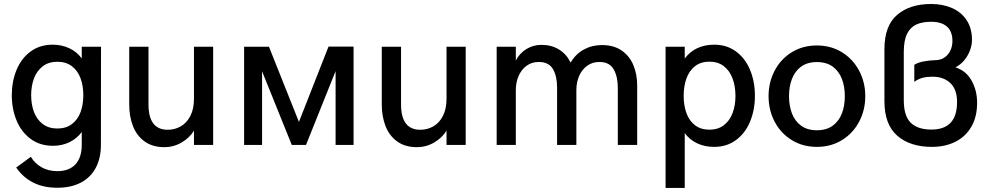

<svg xmlns="http://www.w3.org/2000/svg" viewBox="-20 -720 4924 954"><path d="M264.6 212.9Q195.3 212.9 144.3 186.8Q93.3 160.6 60.5 112.3L133.3 59.1Q152.8 92.3 186.8 111.3Q220.7 130.4 265.1 130.4Q323.7 130.4 355 96.4Q386.2 62.5 386.2 0V-64Q361.8 -31.2 325 -13.4Q288.1 4.4 243.2 4.4Q178.7 4.4 132.6 -29.5Q86.4 -63.5 62.5 -120.8Q38.6 -178.2 38.6 -247.1Q38.6 -315.4 62.3 -372.8Q85.9 -430.2 132.1 -464.1Q178.2 -498 241.7 -498Q286.1 -498 324 -480.5Q361.8 -462.9 386.2 -429.7V-487.8H481.9L481.4 0Q481.4 65.4 456.1 113.5Q430.7 161.6 381.8 187.3Q333 212.9 264.6 212.9ZM394 -247.1Q394 -293 380.4 -330.6Q366.7 -368.2 337.6 -390.6Q308.6 -413.1 265.1 -413.1Q221.7 -413.1 192.4 -390.6Q163.1 -368.2 148.9 -330.6Q134.8 -293 134.8 -247.1Q134.8 -200.7 148.9 -163.3Q163.1 -126 192.4 -103.8Q221.7 -81.5 265.1 -81.5Q308.6 -81.5 337.6 -103.8Q366.7 -126 380.4 -163.3Q394 -200.7 394 -247.1Z M622.1 -199.7V-487.8H717.8V-201.2Q717.8 -75.2 813.5 -75.2Q848.6 -75.2 878.4 -92.3Q908.2 -109.4 926 -144.3Q943.8 -179.2 943.8 -229.5V-487.8H1039.1V0H943.8V-70.8Q922.4 -35.6 882.8 -12.2Q843.3 11.2 796.4 11.2Q737.3 11.2 698 -17.6Q658.7 -46.4 640.4 -94.2Q622.1 -142.1 622.1 -199.7Z M1192.9 0V-487.8H1316.4L1465.3 -114.3L1612.3 -488.3H1736.8V0H1647.5V-366.7L1500.5 0H1429.7L1282.2 -365.7V0Z M1877 -199.7V-487.8H1972.7V-201.2Q1972.7 -75.2 2068.4 -75.2Q2103.5 -75.2 2133.3 -92.3Q2163.1 -109.4 2180.9 -144.3Q2198.7 -179.2 2198.7 -229.5V-487.8H2293.9V0H2198.7V-70.8Q2177.2 -35.6 2137.7 -12.2Q2098.1 11.2 2051.3 11.2Q1992.2 11.2 1952.9 -17.6Q1913.6 -46.4 1895.3 -94.2Q1877 -142.1 1877 -199.7Z M2447.8 -487.8H2543V-419.4Q2562.5 -456.5 2596.4 -476.8Q2630.4 -497.1 2669.9 -497.1Q2719.7 -497.1 2756.8 -474.6Q2793.9 -452.1 2815.4 -409.2Q2840.3 -451.7 2880.9 -473.9Q2921.4 -496.1 2970.7 -496.1Q3030.3 -496.1 3069.6 -468.5Q3108.9 -440.9 3127.4 -395.5Q3146 -350.1 3146 -295.4V0H3049.8V-283.7Q3049.8 -339.4 3029.1 -375.7Q3008.3 -412.1 2958 -412.1Q2923.3 -412.1 2897.2 -393.1Q2871.1 -374 2857.4 -342Q2843.8 -310.1 2843.8 -272.9V0H2748V-285.6Q2748 -341.3 2727.5 -376.7Q2707 -412.1 2656.7 -412.1Q2622.1 -412.1 2596.2 -393.1Q2570.3 -374 2556.6 -342Q2543 -310.1 2543 -272.9V0H2447.8Z M3287.1 -487.8H3382.3V-429.2Q3407.7 -463.4 3444.8 -480.7Q3481.9 -498 3528.8 -498Q3591.3 -498 3637.2 -464.1Q3683.1 -430.2 3707 -372.3Q3731 -314.5 3731 -244.1Q3731 -173.8 3707 -116Q3683.1 -58.1 3637.2 -24.2Q3591.3 9.8 3528.8 9.8Q3481.4 9.8 3444.1 -7.8Q3406.7 -25.4 3382.3 -58.6V213.9H3287.1ZM3634.3 -243.7Q3634.3 -291 3620.1 -329.6Q3606 -368.2 3576.9 -390.9Q3547.9 -413.6 3504.9 -413.6Q3461.9 -413.6 3433.1 -390.9Q3404.3 -368.2 3390.6 -329.8Q3377 -291.5 3377 -243.7Q3377 -196.3 3390.6 -158.2Q3404.3 -120.1 3433.1 -97.9Q3461.9 -75.7 3504.9 -75.7Q3547.9 -75.7 3576.9 -98.1Q3606 -120.6 3620.1 -158.4Q3634.3 -196.3 3634.3 -243.7Z M3798.8 -242.2Q3798.8 -311 3829.1 -368.9Q3859.4 -426.8 3914.1 -460.4Q3968.8 -494.1 4039.1 -494.1Q4108.9 -494.1 4163.6 -460.2Q4218.3 -426.3 4248.8 -368.7Q4279.3 -311 4279.3 -242.2Q4279.3 -172.9 4248.8 -115.2Q4218.3 -57.6 4163.6 -23.9Q4108.9 9.8 4039.1 9.8Q3968.8 9.8 3914.1 -23.9Q3859.4 -57.6 3829.1 -115.2Q3798.8 -172.9 3798.8 -242.2ZM4177.7 -242.2Q4177.7 -289.6 4163.3 -327.6Q4148.9 -365.7 4117.9 -388.7Q4086.9 -411.6 4039.1 -411.6Q3991.2 -411.6 3960.2 -388.7Q3929.2 -365.7 3914.8 -327.4Q3900.4 -289.1 3900.4 -242.2Q3900.4 -195.3 3914.8 -157Q3929.2 -118.7 3960.2 -95.7Q3991.2 -72.8 4039.1 -72.8Q4086.9 -72.8 4117.9 -95.7Q4148.9 -118.7 4163.3 -156.7Q4177.7 -194.8 4177.7 -242.2Z M4374.5 -217.3V-475.6Q4374.5 -592.3 4437.7 -646.2Q4501 -700.2 4606 -700.2Q4664.6 -700.2 4710.7 -679.9Q4756.8 -659.7 4783.2 -619.4Q4809.6 -579.1 4809.6 -521.5Q4809.6 -497.1 4800 -470.7Q4790.5 -444.3 4772 -421.6Q4753.4 -398.9 4727.5 -385.3Q4779.8 -368.7 4807.4 -319.8Q4835 -271 4835 -209Q4835 -139.6 4806.4 -90.3Q4777.8 -41 4727.1 -15.6Q4676.3 9.8 4610.8 9.8Q4501.5 9.8 4438 -45.9Q4374.5 -101.6 4374.5 -217.3ZM4735.4 -212.9Q4735.4 -275.4 4702.1 -307.1Q4668.9 -338.9 4612.8 -338.9Q4585.9 -338.9 4564.7 -333.5Q4543.5 -328.1 4522.9 -313.5V-397.9Q4541.5 -409.7 4570.1 -415Q4598.6 -420.4 4625.5 -420.9Q4653.8 -420.9 4673.3 -434.6Q4692.9 -448.2 4702.6 -469.7Q4712.4 -491.2 4712.4 -516.1Q4712.4 -563.5 4685.5 -587.6Q4658.7 -611.8 4606.9 -611.8Q4563.5 -611.8 4533.7 -598.6Q4503.9 -585.4 4487.3 -552.5Q4470.7 -519.5 4470.7 -461.4V-221.7Q4470.7 -143.6 4505.4 -109.9Q4540 -76.2 4607.9 -76.2Q4735.4 -76.2 4735.4 -212.9Z"/></svg>

Font: Acari Sans Medium
Style: Regular
Weight: 500
Designer: Alfredo Marco Pradil and Stefan Peev
Foundry: Hanken Design Co.
Version: Version 1.045